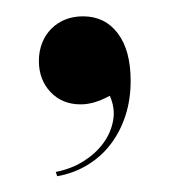

<svg xmlns="http://www.w3.org/2000/svg" viewBox="-20 -122 213 241"><path d="M117.8 -1.8Q124.8 13.8 122 29.2Q119.2 44.8 109.6 57.8Q100 70.8 84.8 80.4Q69.5 90 50 93.8L51.8 99.2Q72.8 95.5 90.1 84.9Q107.5 74.2 119.2 58.6Q131 43 137.5 23Q144 3 144 -20.5Q144 -58.8 127.9 -80.1Q111.8 -101.5 84.2 -101.5Q72 -101.5 62 -97.5Q52 -93.5 44.4 -85.9Q36.8 -78.2 32.8 -67.9Q28.8 -57.5 28.8 -45.5Q28.8 -22 43.4 -6.5Q58 9 81.2 9Q89.8 9 98.6 6.4Q107.5 3.8 117.8 -1.8Z"/></svg>

Font: Moniqa Black
Style: Regular
Weight: 900
Designer: Rajesh Rajput
Foundry: Rajesh Rajput
Version: Version 1.000